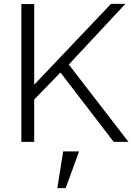

<svg xmlns="http://www.w3.org/2000/svg" viewBox="-20 -730 682 988"><path d="M90 0V-709H156V-294L551 -710H625L334 -398L641 0H565L291 -357L156 -218V0ZM275 238 305 49H387L318 238Z"/></svg>

Font: Rising Sun Light
Style: Regular
Weight: 300
Designer: Matt McInerney, Pablo Impallari, Rodrigo Fuenzalida (Raleway font), Stephen Hutchings (Greek), Cristiano Sobral (main ch
Foundry: The Rising Sun Project Authors
Version: Version 4.327; ttfautohint (v1.8.4.7-5d5b-dirty)